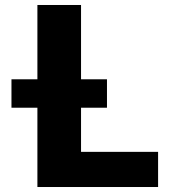

<svg xmlns="http://www.w3.org/2000/svg" viewBox="-20 -750 704 770"><path d="M26 -318V-432H130V-730H305V-432H409V-318H305V-141H614V0H130V-318Z"/></svg>

Font: M PLUS 1p ExtraBold
Style: Regular
Weight: 800
Version: Version 1.062